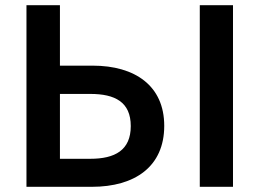

<svg xmlns="http://www.w3.org/2000/svg" viewBox="-20 -720 1016 740"><path d="M82 0H334C500 0 613 -78 613 -235C613 -389 501 -467 337 -467H211V-700H82ZM328 -108H211V-358H328C423 -358 484 -327 484 -234C484 -141 423 -108 328 -108ZM750 0H878V-700H750Z"/></svg>

Font: Chess Sans SemiBold
Style: Regular
Weight: 600
Designer: Wolf Bōese
Foundry: Wolf Bōese
Version: Version 7.223;Glyphs 3.3 (3306)